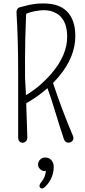

<svg xmlns="http://www.w3.org/2000/svg" viewBox="-20 -815 487 1094"><path d="M129.4 -226.6Q133.3 -115.7 135.7 -34.2Q136.2 -17.6 127.4 -9.5Q118.7 -1.5 108.6 -1.5Q98.6 -1.5 91.1 -9Q83.5 -16.6 83.5 -31.7V-398.9Q83.5 -589.4 74.2 -740.7Q72.8 -762.2 85.9 -770.5Q91.3 -773.9 97.2 -774.7Q103 -775.4 123 -781.2Q173.3 -795.4 222.9 -795.4Q272.5 -795.4 304.9 -784.4Q337.4 -773.4 360.4 -751Q409.2 -703.1 409.2 -609.9Q409.2 -489.7 314.5 -377.9Q299.3 -359.9 282.2 -342.3Q330.1 -195.8 394.5 -43.5Q406.2 -17.1 382.8 -4.9Q377 -2 369.1 -2Q351.6 -2 344.2 -22Q328.6 -67.4 315.9 -109.1Q303.2 -150.9 291 -190.4Q269.5 -261.7 250.5 -312.5Q196.8 -265.1 129.4 -226.6ZM127.9 -272.9Q205.1 -317.9 272.5 -395Q362.8 -500 362.8 -605.5Q362.8 -714.8 286.1 -746.6Q244.1 -764.2 179.2 -751.5Q148.4 -745.6 128.9 -735.8Q122.6 -588.9 122.6 -489.3Q122.6 -383.3 122.8 -375.2Q123 -367.2 123.3 -360.6Q123.5 -354 124 -346.9Q124.5 -339.8 125.2 -326.7Q126 -313.5 127 -292.5Q127.4 -283.7 127.9 -272.9ZM286.1 135.7Q286.1 190.9 250 235.4Q222.7 269.5 208.5 253.9Q205.1 250.5 205.1 245.1Q205.1 234.4 215.3 222.7Q240.2 191.9 241.2 157.7Q230 162.1 218.3 155.8Q196.8 143.1 196.8 124.3Q196.8 105.5 209 94Q221.2 82.5 235.6 82.5Q250 82.5 258.3 86.7Q266.6 90.8 272.9 97.7Q286.1 113.3 286.1 135.7Z"/></svg>

Font: Pompiere 
Style: Regular
Weight: 400
Designer: Karolina Lach
Foundry: Sorkin Type Co.
Version: Version 1.002